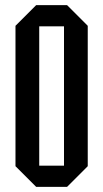

<svg xmlns="http://www.w3.org/2000/svg" viewBox="-20 -722 400 744"><path d="M40 -78V-622L120 -702H240L320 -622V-78L240 2H120ZM132 -620V-80H228V-620Z"/></svg>

Font: Tektur Condensed
Style: Regular
Weight: 400
Width: 3
Designer: Adam Jagosz
Foundry: Adam Jagosz
Version: Version 1.005;gftools[0.9.30]